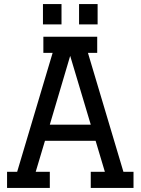

<svg xmlns="http://www.w3.org/2000/svg" viewBox="-20 -932 697 952"><path d="M430 0V-80H500L454 -234H203L157 -80H227V0H15V-80H65L241 -670H195V-750H462V-670H416L592 -80H642V0ZM328 -655 227 -314H430ZM372 -811V-912H464V-811ZM193 -811V-912H285V-811Z"/></svg>

Font: Graduate
Style: Regular
Weight: 400
Version: Version 1.001